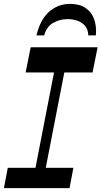

<svg xmlns="http://www.w3.org/2000/svg" viewBox="-21 -975 525 995"><path d="M144.5 -11.3 281.5 -715.3H334.8L197.8 -11.3ZM-0.7 0 19.3 -105.3H359.3L339.3 0ZM111.8 -599.5 137.9 -730H484.8L458.7 -599.5ZM341.9 -954.9Q390.8 -954.9 421.8 -934.1Q452.8 -913.3 466.4 -876.7Q480.1 -840 475.8 -791.5H436.6Q435.6 -821.8 420.3 -840.3Q404.9 -858.8 380.8 -867.4Q356.8 -875.9 329.1 -875.9Q289.4 -875.9 255.2 -856.9Q220.9 -837.9 207.8 -791.5H167.9Q188.1 -875.1 234.4 -915Q280.7 -954.9 341.9 -954.9Z"/></svg>

Font: Savate ExtraLight
Style: Italic
Weight: 200
Italic angle: -11°
Designer: Max Esnée
Foundry: Plomb Type
Version: Version 2.000